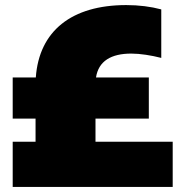

<svg xmlns="http://www.w3.org/2000/svg" viewBox="-20 -736 734 756"><path d="M30 0H660V-178H356V-269H566V-431H358C368 -496 418 -525 497 -525C532 -525 576 -518 615 -508V-699C574 -710 527 -716 477 -716C262 -716 134 -614 121 -431H30V-269H120V-178H30Z"/></svg>

Font: Chess Sans Black
Style: Regular
Weight: 900
Designer: Wolf Bōese
Foundry: Wolf Bōese
Version: Version 7.223;Glyphs 3.3 (3306)